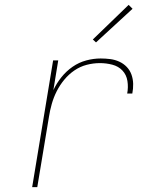

<svg xmlns="http://www.w3.org/2000/svg" viewBox="-20 -768 640 788"><path d="M112 0 198 -520H219L199 -398Q212 -426 232 -451Q252 -476 278 -494Q304 -512 334 -520Q364 -528 393 -528Q413 -528 432.5 -525.5Q452 -523 469.5 -515Q487 -507 500 -493.5Q513 -480 519.5 -462Q526 -444 526.5 -424Q527 -404 523 -384H502Q507 -410 503 -435.5Q499 -461 482.5 -478.5Q466 -496 441 -502.5Q416 -509 390 -509Q363 -509 336 -502Q309 -495 285.5 -479Q262 -463 243.5 -440.5Q225 -418 212.5 -393Q200 -368 192.5 -341.5Q185 -315 181 -289L133 0ZM374 -594 361 -606 508 -748 524 -732Z"/></svg>

Font: Iosevka SS04 Th Ex Obl
Style: Regular
Weight: 100
Width: 7
Italic angle: -9°
Monospace: yes
Designer: Belleve Invis
Foundry: Belleve Invis
Version: Version 19.0.0; ttfautohint (v1.8.4)